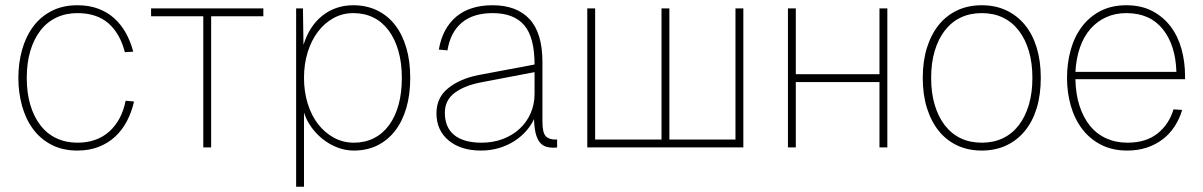

<svg xmlns="http://www.w3.org/2000/svg" viewBox="-20 -562 4588 732"><path d="M275 12Q219 12 176.5 -10Q134 -32 106 -70Q78 -108 64 -158.5Q50 -209 50 -265Q50 -321 64 -371.5Q78 -422 106 -460Q134 -498 176.5 -520Q219 -542 275 -542Q320 -542 355.5 -528.5Q391 -515 417 -491Q443 -467 460.5 -435Q478 -403 488 -365L456 -363Q438 -434 393.5 -473Q349 -512 275 -512Q231 -512 195 -495Q159 -478 134 -445.5Q109 -413 95.5 -367.5Q82 -322 82 -265Q82 -208 95.5 -162.5Q109 -117 134 -84.5Q159 -52 195 -35Q231 -18 275 -18Q349 -18 396.5 -60.5Q444 -103 459 -178L491 -175Q482 -135 464 -100.5Q446 -66 419 -41Q392 -16 356 -2Q320 12 275 12Z M755 0V-500H556V-530H984V-500H785V0Z M1109 150V-530H1135L1137 -391Q1160 -464 1210 -503Q1260 -542 1327 -542Q1377 -542 1417.5 -522.5Q1458 -503 1486 -467Q1514 -431 1529 -380Q1544 -329 1544 -265Q1544 -201 1529 -150Q1514 -99 1486 -63Q1458 -27 1418.5 -7.5Q1379 12 1329 12Q1296 12 1265.5 0Q1235 -12 1210 -32Q1185 -52 1166.5 -78Q1148 -104 1139 -133V150ZM1329 -18Q1371 -18 1405 -35Q1439 -52 1463 -84.5Q1487 -117 1499.5 -162.5Q1512 -208 1512 -265Q1512 -322 1499 -367.5Q1486 -413 1462 -445.5Q1438 -478 1404 -495Q1370 -512 1327 -512Q1286 -512 1251.5 -493Q1217 -474 1192 -441Q1167 -408 1153 -363Q1139 -318 1139 -265Q1139 -213 1153 -167.5Q1167 -122 1192.5 -89Q1218 -56 1253 -37Q1288 -18 1329 -18Z M1814 12Q1737 12 1690.5 -26.5Q1644 -65 1644 -130Q1644 -190 1689 -226Q1734 -262 1805 -276L2018 -316Q2018 -420 1978.5 -466Q1939 -512 1858 -512Q1784 -512 1740.5 -475.5Q1697 -439 1686 -370L1653 -373Q1667 -454 1719 -498Q1771 -542 1858 -542Q1950 -542 1999 -489Q2048 -436 2048 -326V-100Q2048 -57 2060 -43.5Q2072 -30 2098 -30H2104V0Q2099 1 2096 1Q2093 1 2089 1Q2073 1 2060 -3.5Q2047 -8 2037.5 -20Q2028 -32 2022.5 -53Q2017 -74 2016 -108Q2005 -84 1985.5 -62Q1966 -40 1940 -23.5Q1914 -7 1882 2.5Q1850 12 1814 12ZM1816 -18Q1860 -18 1897 -32Q1934 -46 1961 -71Q1988 -96 2003 -130Q2018 -164 2018 -204V-287L1814 -248Q1751 -236 1713.5 -208Q1676 -180 1676 -132Q1676 -76 1712 -47Q1748 -18 1816 -18Z M2219 0V-530H2249V-30H2502V-530H2532V-30H2784V-530H2814V0Z M2984 0V-530H3014V-279H3333V-530H3363V0H3333V-249H3014V0Z M3723 12Q3671 12 3629.5 -7.5Q3588 -27 3559 -63Q3530 -99 3514 -150Q3498 -201 3498 -265Q3498 -329 3514 -380Q3530 -431 3559 -467Q3588 -503 3629.5 -522.5Q3671 -542 3723 -542Q3775 -542 3816.5 -522.5Q3858 -503 3887.5 -467Q3917 -431 3932.5 -380Q3948 -329 3948 -265Q3948 -201 3932.5 -150Q3917 -99 3887.5 -63Q3858 -27 3816.5 -7.5Q3775 12 3723 12ZM3723 -18Q3768 -18 3803.5 -35Q3839 -52 3864 -84.5Q3889 -117 3902.5 -162.5Q3916 -208 3916 -265Q3916 -322 3902.5 -367.5Q3889 -413 3864 -445.5Q3839 -478 3803.5 -495Q3768 -512 3723 -512Q3678 -512 3642.5 -495Q3607 -478 3582 -445.5Q3557 -413 3543.5 -367.5Q3530 -322 3530 -265Q3530 -208 3543.5 -162.5Q3557 -117 3582 -84.5Q3607 -52 3642.5 -35Q3678 -18 3723 -18Z M4278 12Q4221 12 4178 -10Q4135 -32 4106 -70Q4077 -108 4062.5 -158.5Q4048 -209 4048 -265Q4048 -321 4062 -371.5Q4076 -422 4104.5 -460Q4133 -498 4175.5 -520Q4218 -542 4274 -542Q4331 -542 4373 -520Q4415 -498 4443 -461Q4471 -424 4484.5 -375Q4498 -326 4498 -272V-260H4080Q4081 -204 4095.5 -159Q4110 -114 4135.5 -82.5Q4161 -51 4197.5 -34.5Q4234 -18 4278 -18Q4349 -18 4393 -53Q4437 -88 4454 -145L4487 -143Q4477 -109 4458.5 -80.5Q4440 -52 4413.5 -31.5Q4387 -11 4353 0.5Q4319 12 4278 12ZM4465 -288Q4462 -390 4413 -451Q4364 -512 4274 -512Q4232 -512 4197.5 -496.5Q4163 -481 4137.5 -452Q4112 -423 4097.5 -381.5Q4083 -340 4080 -288Z"/></svg>

Font: Geist Thin
Style: Regular
Weight: 400
Designer: Basement.studio, Andrés Briganti, Mateo Zaragoza
Foundry: Basement.studio, Vercel, Andrés Briganti, Guido Ferreyra, Mateo Zaragoza
Version: Version 1.401